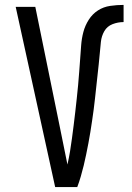

<svg xmlns="http://www.w3.org/2000/svg" viewBox="-20 -763 540 783"><path d="M205 0 44 -735H124L224 -245Q232 -207 239.5 -168.5Q247 -130 255 -92Q261 -118 265.5 -145Q270 -172 273.5 -199Q277 -226 280.5 -253Q284 -280 287 -307Q290 -334 293 -361Q296 -388 298.5 -415.5Q301 -443 303 -470Q305 -497 307 -524Q309 -551 311 -578.5Q313 -606 320 -632.5Q327 -659 342 -682.5Q357 -706 379.5 -720.5Q402 -735 429.5 -739Q457 -743 484 -743V-673Q461 -673 439 -664.5Q417 -656 405.5 -636Q394 -616 391.5 -592.5Q389 -569 387 -546Q385 -523 382.5 -500Q380 -477 377.5 -454Q375 -431 372.5 -408Q370 -385 367.5 -362Q365 -339 362 -316Q359 -293 355.5 -270Q352 -247 348.5 -224.5Q345 -202 340.5 -179Q336 -156 331.5 -133.5Q327 -111 321.5 -88.5Q316 -66 309.5 -43.5Q303 -21 295 0Z"/></svg>

Font: Iosevka Fuck
Style: Regular
Weight: 400
Monospace: yes
Designer: Belleve Invis
Foundry: Belleve Invis
Version: Version 28.0.7; ttfautohint (v1.8.3)